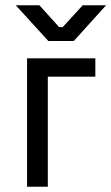

<svg xmlns="http://www.w3.org/2000/svg" viewBox="-20 -711 424 731"><path d="M83 0H162V-419H343V-489H83ZM40 -691 164 -555H261L384 -691H295L219 -608H205L130 -691Z"/></svg>

Font: Meta Space
Style: Regular
Weight: 400
Designer: Meta Pool / Florian Karsten
Foundry: Meta Pool / Florian Karsten
Version: Version 2.000;Glyphs 3.1.1 (3137)